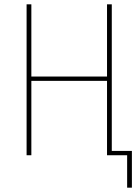

<svg xmlns="http://www.w3.org/2000/svg" viewBox="-20 -718 640 888"><path d="M568 0H475V-344H125V0H103V-698H125V-364H475V-698H497V-20H590V150H568Z"/></svg>

Font: IBM Plex Mono Thin
Style: Regular
Weight: 100
Monospace: yes
Designer: Mike Abbink, Paul van der Laan, Pieter van Rosmalen
Foundry: Bold Monday
Version: Version 2.3